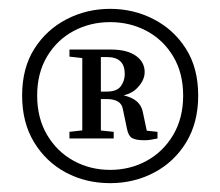

<svg xmlns="http://www.w3.org/2000/svg" viewBox="-20 -732 498 434"><path d="M64 -516Q64 -465 86.5 -427Q109 -389 146.5 -368.5Q184 -348 229 -348Q274 -348 311.5 -368.5Q349 -389 371.5 -427Q394 -465 394 -516Q394 -567 371.5 -604.5Q349 -642 311.5 -662Q274 -682 229 -682Q184 -682 146.5 -662Q109 -642 86.5 -604.5Q64 -567 64 -516ZM166 -419V-620H208V-419ZM181 -439H189L237 -434V-419H137V-434ZM181 -599 137 -604V-620H187V-599ZM30 -516Q30 -578 57.5 -621.5Q85 -665 130.5 -688.5Q176 -712 229 -712Q282 -712 327.5 -688.5Q373 -665 400.5 -621.5Q428 -578 428 -516Q428 -455 401 -410.5Q374 -366 328.5 -342Q283 -318 229 -318Q174 -318 129 -342Q84 -366 57 -410.5Q30 -455 30 -516ZM336 -434V-419Q326 -417 320 -416Q314 -415 306 -415Q287 -415 278.5 -420Q270 -425 267 -441L258 -484Q256 -497 246.5 -502.5Q237 -508 223 -508H187V-525H222Q244 -525 253 -537Q262 -549 262 -565Q262 -584 252 -593.5Q242 -603 222 -603H187V-620H231Q267 -620 287 -606Q307 -592 307 -569Q307 -549 287.5 -530.5Q268 -512 218 -512L234 -519Q261 -519 280 -509Q299 -499 303 -478L314 -426L289 -439Z"/></svg>

Font: Adobe Variable Font Prototype
Style: Regular
Weight: 389
Designer: Frank Grießhammer
Foundry: Adobe
Version: Version 1.004;hotconv 1.0.113;makeotfexe 2.5.65598